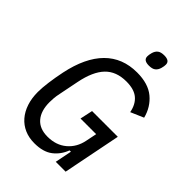

<svg xmlns="http://www.w3.org/2000/svg" viewBox="-259 -1005 1129 1129"><g transform="rotate(45 305.0 -441.0)"><path d="M433 -105H422Q402 -52 360 -20Q318 12 246 12Q200 12 163.5 -4Q127 -20 101 -50Q75 -80 61 -122Q47 -164 47 -216Q47 -250 53.5 -299Q60 -348 71 -401Q103 -554 180.5 -632Q258 -710 379 -710Q472 -710 525 -666Q578 -622 596 -551L515 -516Q505 -570 471 -599Q437 -628 372 -628Q288 -628 240 -578Q192 -528 171 -423L146 -298Q141 -275 139.5 -256Q138 -237 138 -222Q138 -150 172.5 -110Q207 -70 273 -70Q344 -70 391 -109.5Q438 -149 451 -214L465 -283H335L352 -362H566L494 0H412ZM399 -787Q354 -787 354 -819Q354 -826 355 -833Q356 -840 359 -851Q365 -872 379 -883Q393 -894 421 -894Q466 -894 466 -862Q466 -855 465 -848Q464 -841 461 -830Q455 -809 441 -798Q427 -787 399 -787Z"/></g></svg>

Font: IBM Plex Sans Condensed Text
Style: Italic
Weight: 450
Width: 3
Italic angle: -11°
Designer: Mike Abbink, Paul van der Laan, Pieter van Rosmalen
Foundry: Bold Monday
Version: Version 1.1